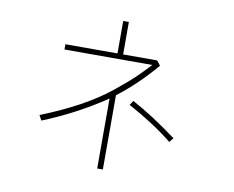

<svg xmlns="http://www.w3.org/2000/svg" viewBox="-80 -823 1160 950"><g transform="rotate(10 500.0 -348.5)"><path d="M137.7 -188.5Q243.2 -230.5 329.1 -277.3Q415 -324.2 478.5 -375.5Q542 -426.8 571.8 -455.1Q601.6 -483.4 644.5 -529.3H203.1V-555.7H464.8V-718.8H493.2V-555.7H664.1L682.6 -532.2Q588.9 -422.9 493.2 -350.6V22.5H464.8V-329.1Q319.3 -230.5 151.4 -163.1ZM568.4 -315.4 583 -337.9Q686.5 -282.2 810.5 -190.4L793 -168.9Q701.2 -243.2 568.4 -315.4Z"/></g></svg>

Font: Gothic A1 Thin
Style: Regular
Weight: 250
Designer: HanYang I&C Co.,Ltd.
Foundry: HanYang I&C Co.,Ltd.
Version: Version 2.50